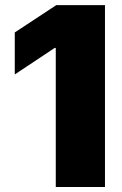

<svg xmlns="http://www.w3.org/2000/svg" viewBox="-20 -748 486 768"><path d="M399.9 -727.5V0H203.1V-556.2H198.7L39.1 -450.2V-618.2L205.1 -727.5Z"/></svg>

Font: Inter 17pt Black
Style: Regular
Weight: 900
Version: Version 4.001;git-66647c0bb